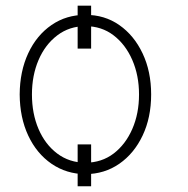

<svg xmlns="http://www.w3.org/2000/svg" viewBox="-20 -606 667 681"><path d="M303.2 -585.9V-433.6H255.4V-585.9ZM303.2 -93.8V54.7H255.4V-93.8ZM283.2 11.7Q215.8 11.2 162.8 -25.1Q109.9 -61.5 80.1 -125.2Q50.3 -189 49.8 -271Q50.3 -353 80.1 -417Q109.9 -481 162.8 -517.3Q215.8 -553.7 283.2 -553.2Q350.6 -553.7 403.1 -517.1Q455.6 -480.5 485.8 -416.5Q516.1 -352.5 516.1 -271Q516.1 -189 485.8 -125.2Q455.6 -61.5 403.1 -25.1Q350.6 11.2 283.2 11.7ZM283.2 -28.8Q340.8 -29.3 383.1 -61.5Q425.3 -93.8 449.2 -148.4Q473.1 -203.1 473.1 -271Q473.1 -338.4 449.2 -393.3Q425.3 -448.2 382.8 -480.7Q340.3 -513.2 283.2 -513.2Q226.1 -513.2 183.1 -480.5Q140.1 -447.8 116.7 -393.1Q93.3 -338.4 93.3 -271Q93.3 -203.1 116.7 -148.4Q140.1 -93.8 182.9 -61.5Q225.6 -29.3 283.2 -28.8Z"/></svg>

Font: Inter Tight ExtraLight
Style: Regular
Weight: 250
Designer: Rasmus Andersson
Foundry: rsms
Version: Version 3.004